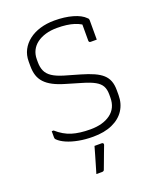

<svg xmlns="http://www.w3.org/2000/svg" viewBox="-170 -816 939 1147"><g transform="rotate(-20 300.0 -242.0)"><path d="M317 -716Q382 -716 433 -701.5Q484 -687 509 -661Q514 -657 515.5 -653.5Q517 -650 517 -645Q517 -625 517 -604Q517 -583 517 -562.5Q517 -542 517 -522Q507 -522 497.5 -522Q488 -522 478 -522Q473 -522 470 -525Q467 -528 467 -533Q467 -550 467 -566.5Q467 -583 467 -599.5Q467 -616 467 -633Q467 -650 467 -666L494 -614Q469 -641 425 -655Q381 -669 317 -669Q277 -669 244.5 -659.5Q212 -650 188.5 -632.5Q165 -615 152.5 -590Q140 -565 140 -534V-515Q140 -484 150.5 -460Q161 -436 187 -418.5Q213 -401 260 -387L357 -359Q402 -346 434.5 -331.5Q467 -317 487 -299Q507 -281 516.5 -256.5Q526 -232 526 -198V-166Q526 -112 499.5 -71Q473 -30 422 -7Q371 16 299 16Q250 16 207.5 8Q165 0 133 -14Q101 -28 83 -46Q79 -50 78 -53.5Q77 -57 77 -61Q77 -68 77 -74.5Q77 -81 77 -87.5Q77 -94 77 -100H89Q133 -61 181.5 -46Q230 -31 299 -31Q379 -31 427 -66.5Q475 -102 475 -169V-189Q475 -221 463.5 -242Q452 -263 424.5 -278.5Q397 -294 349 -308L251 -337Q206 -350 175.5 -366Q145 -382 126 -402.5Q107 -423 98.5 -449Q90 -475 90 -509V-539Q90 -579 107 -611.5Q124 -644 154.5 -667.5Q185 -691 226.5 -703.5Q268 -716 317 -716ZM287 70Q298 70 305 70Q312 70 319 70Q326 70 333 70Q339 70 342 74Q345 78 343 84Q332 113 324.5 132.5Q317 152 310 171.5Q303 191 291 222Q290 226 286.5 229Q283 232 276 232Q268 232 259.5 232Q251 232 240 232Q250 199 257.5 172.5Q265 146 272.5 121Q280 96 287 70Z"/></g></svg>

Font: Recursive Monospace Light
Style: Regular
Weight: 300
Version: Version 1.047